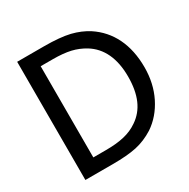

<svg xmlns="http://www.w3.org/2000/svg" viewBox="-164 -875 1005 1023"><g transform="rotate(-30 339.0 -363.5)"><path d="M647 -362.8C647 -502.9 595.2 -606.4 499.5 -669.4C469.7 -688.5 435.5 -703.1 396 -712.9C356.4 -722.2 304.2 -727.1 239.3 -727.1H73.7V0H241.2C302.2 0 351.1 -3.9 388.7 -12.2C426.3 -20.5 462.9 -35.6 498.5 -58.1C544.4 -88.9 580.6 -130.9 607.4 -184.6C633.8 -237.8 647 -297.4 647 -362.8ZM546.4 -364.3C546.4 -252.4 513.2 -176.8 445.3 -131.3C394 -95.7 334 -83 244.1 -83H170.4V-644H244.1C287.6 -644 323.7 -640.6 353.5 -633.8C382.8 -627 410.2 -615.7 436 -600.1C508.8 -555.7 546.4 -475.6 546.4 -364.3Z"/></g></svg>

Font: SG Kara SemiBold
Style: Regular
Weight: 400
Designer: Damoon Khanjanzadeh
Version: Version 1.000